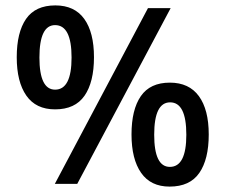

<svg xmlns="http://www.w3.org/2000/svg" viewBox="-20 -681 835 711"><path d="M184 -276Q113 -276 77.5 -327Q42 -378 42 -469Q42 -561 76.5 -611Q111 -661 185 -661Q256 -661 292 -611Q328 -561 328 -469Q328 -377 293 -326.5Q258 -276 184 -276ZM183 0 528 -651H612L266 0ZM184 -349Q245 -349 245 -468Q245 -588 184 -588Q126 -588 126 -468Q126 -349 184 -349ZM608 10Q538 10 502.5 -41Q467 -92 467 -183Q467 -275 501.5 -325Q536 -375 609 -375Q680 -375 716.5 -325Q753 -275 753 -183Q753 -91 718 -40.5Q683 10 608 10ZM609 -63Q670 -63 670 -182Q670 -302 610 -302Q551 -302 551 -182Q551 -63 609 -63Z"/></svg>

Font: Noto Sans Telugu SemiCondensed Medium
Style: Regular
Weight: 500
Width: 4
Designer: Jelle Bosma - Monotype Design Team
Foundry: Monotype Imaging Inc.
Version: Version 2.005; ttfautohint (v1.8.4.7-5d5b)